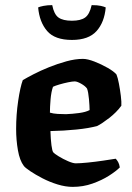

<svg xmlns="http://www.w3.org/2000/svg" viewBox="-20 -730 517 750"><path d="M264 0Q236 0 205 -9.5Q174 -19 146 -33.5Q118 -48 98 -61.5Q78 -75 73 -82Q57 -103 50 -143Q43 -183 43 -226Q43 -282 51 -336Q59 -390 69 -417Q84 -426 111 -440Q138 -454 171.5 -467.5Q205 -481 239.5 -490.5Q274 -500 304 -500Q322 -500 349 -489.5Q376 -479 400.5 -465Q425 -451 435 -439Q440 -427 444.5 -403.5Q449 -380 452 -355.5Q455 -331 454 -317Q435 -291 406.5 -269Q378 -247 360 -238Q328 -229 278.5 -224Q229 -219 177 -218Q178 -185 181 -162.5Q184 -140 188 -135Q192 -130 209 -119.5Q226 -109 245.5 -100.5Q265 -92 276 -92Q293 -92 323 -95Q353 -98 383 -102.5Q413 -107 432 -110Q437 -105 441.5 -97Q446 -89 448 -76Q433 -61 405.5 -43.5Q378 -26 341.5 -13Q305 0 264 0ZM238 -284Q263 -285 289 -288.5Q315 -292 330 -300Q330 -315 327.5 -343Q325 -371 320 -384Q313 -394 297 -403Q281 -412 272 -412Q263 -412 246 -408.5Q229 -405 212 -400Q195 -395 187 -391Q180 -371 177.5 -341.5Q175 -312 175 -290Q188 -286 205.5 -285Q223 -284 238 -284ZM261 -574Q194 -574 164 -609Q134 -644 129 -701Q135 -704 150 -707Q165 -710 184 -710Q191 -674 208.5 -661.5Q226 -649 261 -649Q295 -649 312.5 -661.5Q330 -674 338 -710Q361 -710 374 -707Q387 -704 393 -701Q388 -643 357 -608.5Q326 -574 261 -574Z"/></svg>

Font: Texturina
Style: Bold
Weight: 700
Designer: Guillermo Torres Carreño
Foundry: Omnibus-Type
Version: Version 1.002; ttfautohint (v1.8.3)